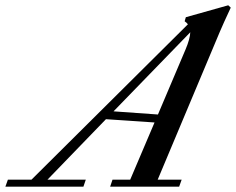

<svg xmlns="http://www.w3.org/2000/svg" viewBox="-88 -696 880 716"><path d="M-67.9 0 -58.6 -25.9H29.3L612.8 -605.5Q607.9 -611.8 600.6 -616.7L605 -631.8L763.2 -676.3L772.5 -667.5Q744.6 -607.9 731 -575.7L500 -25.9H589.4L580.1 0H322.8L331.5 -25.9H397.5L488.3 -239.3L307.1 -251.5L88.9 -25.9H231.9L223.1 0ZM604 -511.7Q620.6 -550.8 621.6 -575.7L335.4 -280.8L501 -269Z"/></svg>

Font: Elstob 14pt Medium
Style: Italic
Weight: 500
Italic angle: -20°
Designer: Peter S. Baker
Version: Version 1.015